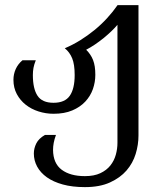

<svg xmlns="http://www.w3.org/2000/svg" viewBox="-20 -539 661 767"><path d="M533.2 2.4Q533.2 39.1 522 75.9Q510.7 112.8 485.4 142.1Q460 171.4 419.2 189.9Q378.4 208.5 319.3 208.5Q269 208.5 231 198Q192.9 187.5 167.2 169.2Q141.6 150.9 128.4 126.5Q115.2 102.1 115.2 74.2Q115.2 53.7 125 33.9Q134.8 14.2 159.7 0H203.6Q197.3 17.1 194.6 31.7Q191.9 46.4 191.9 59.6Q192.4 113.8 226.6 139.2Q260.7 164.6 319.3 164.6Q356 164.6 380.9 152.8Q405.8 141.1 420.9 122.1Q436 103 442.6 79.3Q449.2 55.7 449.2 31.2V-439.9Q439.5 -428.2 425.3 -414.6Q411.1 -400.9 394.3 -387.2Q377.4 -373.5 359.4 -361.3Q341.3 -349.1 324.2 -340.3Q333.5 -331.1 340.3 -321Q347.2 -311 351.8 -299.1Q356.4 -287.1 358.6 -272.7Q360.8 -258.3 360.8 -240.2Q360.8 -210.9 351.1 -183.1Q341.3 -155.3 320.8 -133.3Q300.3 -111.3 268.8 -97.9Q237.3 -84.5 193.8 -84.5Q163.1 -84.5 134 -93.8Q105 -103 82.8 -120.6Q60.5 -138.2 47.1 -163.3Q33.7 -188.5 33.7 -220.2Q33.7 -242.7 42.7 -262.9Q51.8 -283.2 69.8 -298.3H123Q116.2 -281.2 113.8 -268.1Q111.3 -254.9 111.3 -239.3Q111.3 -184.6 129.9 -156.5Q148.4 -128.4 193.8 -128.4Q239.3 -128.4 258.8 -156.5Q278.3 -184.6 278.3 -239.3Q278.3 -281.7 268.3 -306.2Q258.3 -330.6 238.8 -346.2Q271 -359.9 300.8 -378.4Q330.6 -397 357.4 -418.9Q384.3 -440.9 407.5 -466.1Q430.7 -491.2 449.7 -518.6H533.2Z"/></svg>

Font: Arian Grqi
Style: Regular
Weight: 400
Designer: Ruben Hakobyan (Tarumian)
Foundry: Ruben Hakobyan (Tarumian)
Version: Version 1.003